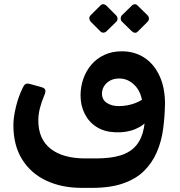

<svg xmlns="http://www.w3.org/2000/svg" viewBox="-20 -705 873 932"><path d="M378 207Q279 207 204 171.5Q129 136 87 68Q45 0 45 -97Q45 -135 57 -185Q69 -235 89 -276Q95 -290 102.5 -296Q110 -302 127 -297L181 -282Q196 -278 199.5 -269Q203 -260 195 -242Q181 -209 173.5 -179Q166 -149 166 -120Q166 -30 225.5 17Q285 64 395 64H446Q520 64 567.5 48.5Q615 33 642 0Q669 -33 678.5 -84Q688 -135 685 -205H781Q780 -141 772 -80Q764 -19 741.5 33Q719 85 680 124Q641 163 578.5 185Q516 207 427 207ZM672 -201Q666 -259 633.5 -291.5Q601 -324 559 -324Q532 -324 513 -313Q494 -302 484.5 -285.5Q475 -269 475 -251Q475 -221 498.5 -205.5Q522 -190 556 -190Q599 -190 636.5 -204.5Q674 -219 689 -238L700 -127Q680 -96 636 -78Q592 -60 538 -63Q486 -65 448.5 -89Q411 -113 391 -153Q371 -193 371 -242Q371 -284 384.5 -322.5Q398 -361 423.5 -391Q449 -421 486.5 -438.5Q524 -456 571 -456Q633 -456 680 -425.5Q727 -395 754 -337.5Q781 -280 781 -200ZM497 -553Q491 -547 482 -546.5Q473 -546 466 -554L420 -600Q414 -607 413.5 -615.5Q413 -624 420 -631L466 -677Q473 -685 481.5 -684.5Q490 -684 497 -677L543 -631Q550 -624 550.5 -615Q551 -606 544 -599ZM650 -553Q643 -545 634.5 -546Q626 -547 619 -554L572 -600Q566 -606 566 -615.5Q566 -625 572 -631L619 -677Q626 -684 634 -684.5Q642 -685 649 -677L696 -631Q703 -624 703 -615Q703 -606 696 -599Z"/></svg>

Font: Rubik SemiBold
Style: Italic
Weight: 600
Italic angle: -12°
Designer: Hubert and Fischer
Foundry: Hubert and Fischer
Version: Version 2.300;gftools[0.9.30]